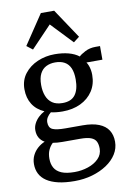

<svg xmlns="http://www.w3.org/2000/svg" viewBox="-115 -914 835 1250"><g transform="rotate(-10 302.0 -289.0)"><path d="M275 268.5Q212.5 268.5 166.8 257.8Q121 247 91 227Q61 207 46.5 178.5Q32 150 32 114.5Q32 82.5 44.8 56.5Q57.5 30.5 79 11.5Q100.5 -7.5 126 -18Q103 -31 91 -52Q79 -73 79 -102Q79 -124.5 89.8 -145.8Q100.5 -167 118.8 -184.5Q137 -202 159 -213Q108 -235.5 81.8 -277.2Q55.5 -319 55.5 -376.5Q55.5 -436.5 88.8 -479.2Q122 -522 175.2 -544.8Q228.5 -567.5 288 -567.5Q339 -567.5 379.5 -556.8Q420 -546 448 -524.5Q459 -536.5 489.8 -552.5Q520.5 -568.5 558.5 -568.5H589V-478.5H483.5Q491 -467.5 496 -454Q501 -440.5 503.8 -425Q506.5 -409.5 506.5 -392.5Q506.5 -331.5 476.8 -286.2Q447 -241 395 -216.2Q343 -191.5 276 -191.5Q255 -191.5 235.5 -193.5Q216 -195.5 199 -199.5Q184 -187.5 174.2 -172Q164.5 -156.5 164.5 -139Q164.5 -103.5 189.2 -91.8Q214 -80 274 -80H387.5Q452.5 -80 494.8 -63.2Q537 -46.5 557.2 -15Q577.5 16.5 577.5 61Q577.5 105.5 553.8 143.2Q530 181 488 209Q446 237 391.2 252.8Q336.5 268.5 275 268.5ZM285 210.5Q331.5 210.5 374 196.2Q416.5 182 443.8 154.5Q471 127 471 88Q471 60.5 462 41.8Q453 23 428.5 13.2Q404 3.5 357 3.5H239Q222 3.5 206.2 2.2Q190.5 1 177 -1.5Q158.5 15.5 147.8 39.8Q137 64 137 96.5Q137 132 151.5 157.5Q166 183 198.2 196.8Q230.5 210.5 285 210.5ZM285.5 -245.5Q343 -245.5 369.2 -280.8Q395.5 -316 395.5 -382.5Q395.5 -427.5 382.8 -456.8Q370 -486 344.8 -500.2Q319.5 -514.5 282.5 -514.5Q249 -514.5 223 -501.5Q197 -488.5 182.2 -460Q167.5 -431.5 167.5 -385Q167.5 -344 179.8 -312.5Q192 -281 217.8 -263.2Q243.5 -245.5 285.5 -245.5ZM155.5 -622 116.5 -652 247 -847H335L465 -652L426 -622L291 -764Z"/></g></svg>

Font: Merriweather 24pt Medium
Style: Regular
Weight: 500
Designer: Eben Sorkin
Foundry: Eben Sorkin
Version: Version 2.100